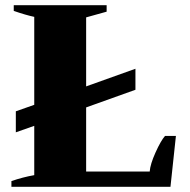

<svg xmlns="http://www.w3.org/2000/svg" viewBox="-20 -720 732 740"><path d="M658 -196 637 0H24V-22Q67 -37 112 -45V-235L41 -210V-291L112 -316V-655Q79 -662 33 -678V-700H391V-675L312 -653V-387L502 -455V-374L312 -306V-59H557Q559 -87 579.5 -132.5Q600 -178 616 -196Z"/></svg>

Font: Trirong Black
Style: Regular
Weight: 900
Designer: Katatrad Team
Foundry: CadsonDemak
Version: Version 1.001